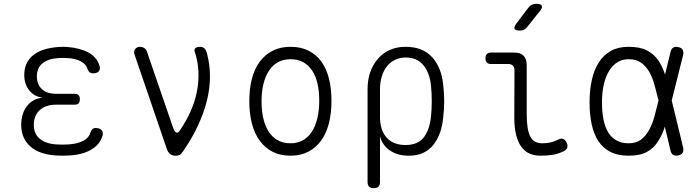

<svg xmlns="http://www.w3.org/2000/svg" viewBox="-20 -805 3640 1005"><path d="M500 -463Q504 -454 503 -446Q502 -438 498 -432.5Q494 -427 485.5 -424Q477 -421 465 -421Q461 -421 457 -422.5Q453 -424 450 -426Q447 -428 444 -432.5Q441 -437 439 -442Q431 -469 403 -484Q375 -499 333 -501Q321 -502 309.5 -502Q298 -502 286 -501Q233 -498 203 -474Q173 -450 173 -405Q173 -363 199 -338.5Q225 -314 275 -314H370Q385 -314 391.5 -307Q398 -300 398 -286Q398 -271 391.5 -264Q385 -257 370 -257H274Q219 -257 188 -228.5Q157 -200 157 -151Q157 -104 189 -78Q221 -52 277 -49Q292 -48 307.5 -48Q323 -48 338 -49Q386 -52 416 -68Q446 -84 454 -113Q456 -119 458.5 -123Q461 -127 464 -129.5Q467 -132 471 -133.5Q475 -135 480 -135Q491 -135 499.5 -132Q508 -129 512.5 -123Q517 -117 518 -109.5Q519 -102 516 -92Q501 -46 454.5 -20Q408 6 338 9Q323 10 307.5 10Q292 10 277 9Q234 7 199.5 -4.5Q165 -16 141 -36.5Q117 -57 104 -85.5Q91 -114 91 -151Q91 -211 121.5 -250Q152 -289 204 -294Q161 -298 134 -331Q107 -364 107 -412Q107 -447 119.5 -473Q132 -499 155.5 -517.5Q179 -536 212 -546Q245 -556 286 -559Q298 -560 309.5 -560Q321 -560 333 -559Q398 -554 442 -530.5Q486 -507 500 -463Z M853 -26 683 -523Q681 -530 682.5 -537Q684 -544 688 -549Q692 -554 698.5 -557Q705 -560 711 -560Q724 -560 734.5 -554Q745 -548 749 -535L888 -131Q894 -115 903 -111.5Q912 -108 920 -120Q955 -171 978 -223Q1001 -275 1011 -327.5Q1021 -380 1018.5 -432.5Q1016 -485 999 -535Q997 -542 998.5 -546.5Q1000 -551 1004 -554Q1008 -557 1013.5 -558.5Q1019 -560 1026 -560Q1044 -560 1052.5 -549Q1061 -538 1064 -523Q1080 -461 1079 -398.5Q1078 -336 1062 -274Q1046 -212 1017 -149.5Q988 -87 947 -26Q937 -10 928 0Q919 10 900 10Q881 10 870 1Q859 -8 853 -26Z M1500 10Q1447 10 1407 -10.5Q1367 -31 1339.5 -68.5Q1312 -106 1298.5 -158.5Q1285 -211 1285 -275Q1285 -340 1298.5 -392.5Q1312 -445 1339.5 -482Q1367 -519 1407.5 -539.5Q1448 -560 1501 -560Q1555 -560 1595.5 -539.5Q1636 -519 1662.5 -482Q1689 -445 1702 -393Q1715 -341 1715 -277Q1715 -212 1701.5 -159Q1688 -106 1660.5 -68.5Q1633 -31 1593 -10.5Q1553 10 1500 10ZM1500 -55Q1537 -55 1565 -70.5Q1593 -86 1612 -115Q1631 -144 1641 -185.5Q1651 -227 1651 -277Q1651 -327 1642 -367Q1633 -407 1614 -435.5Q1595 -464 1567 -479.5Q1539 -495 1501 -495Q1463 -495 1435 -479.5Q1407 -464 1388 -435Q1369 -406 1359 -365.5Q1349 -325 1349 -275Q1349 -225 1358.5 -184.5Q1368 -144 1387 -115Q1406 -86 1434.5 -70.5Q1463 -55 1500 -55Z M1936 180Q1920 180 1912 172Q1904 164 1904 148V-339Q1904 -388 1918.5 -428.5Q1933 -469 1959 -498.5Q1985 -528 2021.5 -544Q2058 -560 2103 -560Q2193 -560 2242.5 -505Q2292 -450 2300 -359Q2305 -318 2305 -275.5Q2305 -233 2300 -192Q2292 -100 2247 -45Q2202 10 2120 10Q2061 10 2021.5 -17Q1982 -44 1969 -91V148Q1969 164 1961 172Q1953 180 1936 180ZM2103 -46Q2166 -46 2197 -84.5Q2228 -123 2236 -194Q2240 -234 2240 -275.5Q2240 -317 2236 -357Q2229 -424 2196 -464Q2163 -504 2103 -504Q2072 -504 2047 -491.5Q2022 -479 2005 -457.5Q1988 -436 1978.5 -405Q1969 -374 1969 -337V-194Q1969 -123 2004 -84.5Q2039 -46 2103 -46Z M2737 -209Q2737 -128 2755 -91.5Q2773 -55 2818 -55Q2840 -55 2859.5 -59Q2879 -63 2901 -74Q2916 -82 2927 -78Q2938 -74 2945 -60Q2953 -45 2949.5 -33.5Q2946 -22 2932 -14Q2903 0 2875 5Q2847 10 2810 10Q2777 10 2752 -1Q2727 -12 2709 -36.5Q2691 -61 2681.5 -99Q2672 -137 2672 -191L2673 -437Q2673 -453 2664.5 -461.5Q2656 -470 2639 -470H2550Q2536 -470 2528.5 -477.5Q2521 -485 2521 -500Q2521 -515 2528.5 -522.5Q2536 -530 2551 -530H2670Q2704 -530 2720.5 -513.5Q2737 -497 2737 -463ZM2739 -663Q2731 -653 2722 -649Q2713 -645 2701 -645Q2678 -645 2673.5 -654Q2669 -663 2683 -682L2746 -765Q2753 -775 2763 -780Q2773 -785 2786 -785Q2811 -785 2816 -775Q2821 -765 2805 -746Z M3556 -32Q3559 -15 3553 -5Q3547 5 3530.5 8.5Q3514 12 3504 6Q3494 0 3490 -16L3460 -142Q3446 -98 3425 -66Q3403 -30 3366.5 -10Q3330 10 3270 10Q3214 10 3175 -10Q3136 -30 3112 -66.5Q3088 -103 3077 -154.5Q3066 -206 3066 -270Q3066 -334 3078 -387Q3090 -440 3114.5 -478.5Q3139 -517 3177.5 -538.5Q3216 -560 3270 -560Q3330 -560 3366.5 -541Q3403 -522 3426 -489Q3447 -458 3461 -415L3490 -534Q3494 -550 3504 -556Q3514 -562 3530.5 -558.5Q3547 -555 3553 -545Q3559 -535 3556 -518L3496 -279ZM3427 -279 3426 -283Q3416 -324 3405.5 -362Q3395 -400 3378 -429.5Q3361 -459 3335.5 -477Q3310 -495 3270 -495Q3237 -495 3211.5 -479Q3186 -463 3168 -433.5Q3150 -404 3140.5 -362.5Q3131 -321 3131 -270Q3131 -219 3139 -179Q3147 -139 3164 -111.5Q3181 -84 3207.5 -69.5Q3234 -55 3270 -55Q3310 -55 3335 -74Q3360 -93 3377.5 -124.5Q3395 -156 3405.5 -195.5Q3416 -235 3426 -275Z"/></svg>

Font: Maple Mono NL ExtraLight
Style: Regular
Weight: 275
Monospace: yes
Designer: subframe7536
Version: Version 7.000